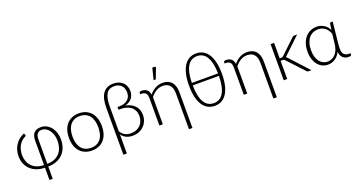

<svg xmlns="http://www.w3.org/2000/svg" viewBox="-48 -1512 4649 2485"><g transform="rotate(-20 2277.0 -270.0)"><path d="M367 -30Q424.5 -30.5 467.2 -48.5Q510 -66.5 538 -98Q566 -129.5 580 -172.8Q594 -216 594 -266.5Q594 -309 582.8 -345.8Q571.5 -382.5 551.8 -410Q532 -437.5 505.5 -453.2Q479 -469 448.5 -469Q408 -469 387.5 -444Q367 -419 367 -366ZM322 -366Q322 -436.5 354 -471Q386 -505.5 448.5 -505.5Q491 -505.5 526.5 -487Q562 -468.5 587.8 -436.2Q613.5 -404 627.8 -360.2Q642 -316.5 642 -266.5Q642 -207.5 623.8 -157.5Q605.5 -107.5 570.5 -71.2Q535.5 -35 484.2 -14.5Q433 6 367 6.5V176H322V6.5Q256 6 205.2 -14.5Q154.5 -35 120.2 -69.5Q86 -104 68.2 -150.2Q50.5 -196.5 50.5 -249Q50.5 -293.5 62 -332.8Q73.5 -372 95 -404.5Q116.5 -437 147 -462Q177.5 -487 215.5 -503L227 -483.5Q230.5 -477.5 228 -470.8Q225.5 -464 221 -462Q190.5 -448 167.5 -425.8Q144.5 -403.5 129.2 -375.8Q114 -348 106.2 -315.8Q98.5 -283.5 98.5 -249Q98.5 -205 112 -165.5Q125.5 -126 153.2 -96Q181 -66 223 -48.2Q265 -30.5 322 -30Z M972 -505.5Q1025.5 -505.5 1067.8 -487.2Q1110 -469 1139 -435.5Q1168 -402 1183.2 -354.8Q1198.5 -307.5 1198.5 -249Q1198.5 -190.5 1183.2 -143.5Q1168 -96.5 1139 -63Q1110 -29.5 1067.8 -11.5Q1025.5 6.5 972 6.5Q918.5 6.5 876.2 -11.5Q834 -29.5 804.8 -63Q775.5 -96.5 760.2 -143.5Q745 -190.5 745 -249Q745 -307.5 760.2 -354.8Q775.5 -402 804.8 -435.5Q834 -469 876.2 -487.2Q918.5 -505.5 972 -505.5ZM972 -31Q1016.5 -31 1049.8 -46.2Q1083 -61.5 1105.2 -90Q1127.5 -118.5 1138.5 -158.8Q1149.5 -199 1149.5 -249Q1149.5 -298.5 1138.5 -339Q1127.5 -379.5 1105.2 -408.2Q1083 -437 1049.8 -452.5Q1016.5 -468 972 -468Q927.5 -468 894.2 -452.5Q861 -437 838.8 -408.2Q816.5 -379.5 805.2 -339Q794 -298.5 794 -249Q794 -199 805.2 -158.8Q816.5 -118.5 838.8 -90Q861 -61.5 894.2 -46.2Q927.5 -31 972 -31Z M1380.5 -109Q1393 -90 1407.2 -75.5Q1421.5 -61 1438.2 -51.2Q1455 -41.5 1475.5 -36.2Q1496 -31 1521 -31Q1563 -31 1596 -44.5Q1629 -58 1652 -81.5Q1675 -105 1687 -136.8Q1699 -168.5 1699 -205Q1699 -245.5 1684.8 -277Q1670.5 -308.5 1644.5 -329.8Q1618.5 -351 1582.5 -362Q1546.5 -373 1503 -373H1472.5V-410.5H1498Q1529 -410.5 1557.2 -418.2Q1585.5 -426 1607.2 -442.2Q1629 -458.5 1641.8 -484.2Q1654.5 -510 1654.5 -546Q1654.5 -576 1645.5 -600.8Q1636.5 -625.5 1619.2 -642.8Q1602 -660 1577.5 -669.5Q1553 -679 1521.5 -679Q1486 -679 1459.8 -666.2Q1433.5 -653.5 1415.8 -625.5Q1398 -597.5 1389.2 -553.5Q1380.5 -509.5 1380.5 -447ZM1332.5 -448Q1332.5 -582.5 1380.2 -648.5Q1428 -714.5 1522 -714.5Q1565.5 -714.5 1598.8 -701.5Q1632 -688.5 1654.5 -666Q1677 -643.5 1688.5 -613.5Q1700 -583.5 1700 -550Q1700 -518.5 1690.8 -492.8Q1681.5 -467 1664.8 -447.2Q1648 -427.5 1624.8 -414Q1601.5 -400.5 1574 -393.5Q1614.5 -386.5 1646.5 -370Q1678.5 -353.5 1701 -329.2Q1723.5 -305 1735.2 -273Q1747 -241 1747 -203Q1747 -159.5 1731.8 -121.2Q1716.5 -83 1688.5 -54.8Q1660.5 -26.5 1620.8 -10Q1581 6.5 1532 6.5Q1433 6.5 1380.5 -66V196H1332.5Z M1805.5 -485Q1805.5 -491.5 1812.2 -496.8Q1819 -502 1835 -502Q1879 -502 1907 -480.2Q1935 -458.5 1941.5 -410Q1976.5 -453.5 2023 -479.5Q2069.5 -505.5 2125.5 -505.5Q2166.5 -505.5 2197.8 -492.5Q2229 -479.5 2249.5 -455Q2270 -430.5 2280.5 -396Q2291 -361.5 2291 -318V176H2243.5V-318Q2243.5 -388 2211.5 -427.8Q2179.5 -467.5 2113.5 -467.5Q2064.5 -467.5 2022.5 -442.5Q1980.5 -417.5 1947.5 -373.5V0H1900V-378.5Q1900 -424 1881 -444.8Q1862 -465.5 1823 -465.5H1805.5ZM2030 -577 2070 -735.5H2100.5Q2109 -735.5 2112.8 -729.2Q2116.5 -723 2112.5 -713.5L2060.5 -577Z M2483 -340.5Q2485 -186.5 2530.2 -108.8Q2575.5 -31 2663.5 -31Q2751 -31 2796.5 -108.8Q2842 -186.5 2844 -340.5ZM2844 -374.5Q2841 -524.5 2795.5 -601.2Q2750 -678 2663.5 -678Q2576.5 -678 2531.2 -601.2Q2486 -524.5 2483 -374.5ZM2663.5 -715Q2717 -715 2759.2 -691.5Q2801.5 -668 2830.5 -622Q2859.5 -576 2874.8 -508.5Q2890 -441 2890 -353.5Q2890 -265.5 2874.8 -198.5Q2859.5 -131.5 2830.5 -85.8Q2801.5 -40 2759.2 -16.8Q2717 6.5 2663.5 6.5Q2610 6.5 2567.8 -16.8Q2525.5 -40 2496.2 -85.8Q2467 -131.5 2451.8 -198.5Q2436.5 -265.5 2436.5 -353.5Q2436.5 -441 2451.8 -508.5Q2467 -576 2496.2 -622Q2525.5 -668 2567.8 -691.5Q2610 -715 2663.5 -715Z M2968 -485Q2968 -491.5 2974.8 -496.8Q2981.5 -502 2997.5 -502Q3041.5 -502 3069.5 -480.2Q3097.5 -458.5 3104 -410Q3139 -453.5 3185.5 -479.5Q3232 -505.5 3288 -505.5Q3329 -505.5 3360.2 -492.5Q3391.5 -479.5 3412 -455Q3432.5 -430.5 3443 -396Q3453.5 -361.5 3453.5 -318V176H3406V-318Q3406 -388 3374 -427.8Q3342 -467.5 3276 -467.5Q3227 -467.5 3185 -442.5Q3143 -417.5 3110 -373.5V0H3062.5V-378.5Q3062.5 -424 3043.5 -444.8Q3024.5 -465.5 2985.5 -465.5H2968Z M3660.5 -497.5V-284H3683.5Q3690.5 -284 3696.8 -286Q3703 -288 3710.5 -295.5L3910 -485Q3915 -491 3921 -494.2Q3927 -497.5 3936 -497.5H3978L3758.5 -289Q3749.5 -278.5 3739 -272.5Q3747 -268.5 3752.8 -263.2Q3758.5 -258 3764 -251L3994.5 0H3953Q3946 0 3940.2 -2.2Q3934.5 -4.5 3929.5 -11.5L3720.5 -235.5Q3716.5 -240 3712.8 -243Q3709 -246 3705 -247.8Q3701 -249.5 3695.8 -250.2Q3690.5 -251 3683 -251H3660.5V0H3612.5V-497.5Z M4408 -349.5Q4400.5 -372.5 4387.2 -394Q4374 -415.5 4354.8 -432Q4335.5 -448.5 4310.2 -458.5Q4285 -468.5 4253 -468.5Q4216.5 -468.5 4184.5 -454.2Q4152.5 -440 4128.5 -411.8Q4104.5 -383.5 4090.8 -341.2Q4077 -299 4077 -243Q4077 -190 4089.5 -150.5Q4102 -111 4123.2 -84.8Q4144.5 -58.5 4172.5 -45.2Q4200.5 -32 4231.5 -32Q4261 -32 4288.2 -43.8Q4315.5 -55.5 4337.2 -78.8Q4359 -102 4373.8 -136.5Q4388.5 -171 4393 -217ZM4545 -33V-13.5Q4545 -7 4535 -1.8Q4525 3.5 4505.5 3.5Q4484.5 3.5 4465.2 -2.8Q4446 -9 4431 -22.2Q4416 -35.5 4406 -56.5Q4396 -77.5 4393.5 -107Q4379 -78.5 4360.2 -57.2Q4341.5 -36 4319.5 -21.8Q4297.5 -7.5 4272.8 -0.5Q4248 6.5 4222.5 6.5Q4182 6.5 4146.5 -10.2Q4111 -27 4084.8 -58.8Q4058.5 -90.5 4043.2 -136.8Q4028 -183 4028 -242Q4028 -304.5 4045 -353.5Q4062 -402.5 4091.5 -436.5Q4121 -470.5 4160.8 -488.2Q4200.5 -506 4245.5 -506Q4277.5 -506 4304.2 -497.5Q4331 -489 4352.2 -474.5Q4373.5 -460 4389.5 -440.8Q4405.5 -421.5 4416 -400.5L4427 -485Q4430.5 -497.5 4442 -497.5H4468L4439 -220.5Q4437 -195.5 4435.2 -171.8Q4433.5 -148 4433.5 -130.5Q4433.5 -104 4440.2 -85.2Q4447 -66.5 4459.2 -55Q4471.5 -43.5 4488 -38.2Q4504.5 -33 4524 -33Z"/></g></svg>

Font: Lato 2
Style: Regular
Weight: 300
Designer: Lukasz Dziedzic with Adam Twardoch and Botio Nikoltchev
Foundry: tyPoland Lukasz Dziedzic
Version: Version 2.015; 2015-08-06; http://www.latofonts.com/